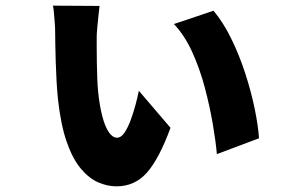

<svg xmlns="http://www.w3.org/2000/svg" viewBox="-20 -607 1040 679"><path d="M332 -586Q331 -577 328.5 -554.5Q326 -532 324 -509.5Q322 -487 322 -478Q322 -463 322 -438Q322 -413 322.5 -385Q323 -357 324 -330Q325 -303 327 -283Q332 -234 341.5 -197Q351 -160 364.5 -140Q378 -120 394 -120Q408 -120 420 -137.5Q432 -155 442 -182Q452 -209 459.5 -237Q467 -265 471 -286L583 -155Q543 -46 500 3Q457 52 392 52Q360 52 327.5 38Q295 24 266 -10.5Q237 -45 216 -105Q195 -165 185 -256Q182 -285 180 -320.5Q178 -356 177 -391Q176 -426 175.5 -454.5Q175 -483 175 -498Q175 -510 173.5 -528.5Q172 -547 170.5 -564Q169 -581 167 -587ZM735 -569Q769 -529 797.5 -471Q826 -413 847 -348.5Q868 -284 880.5 -223.5Q893 -163 896 -118L747 -62Q743 -107 732.5 -168.5Q722 -230 704.5 -296.5Q687 -363 660 -422.5Q633 -482 595 -522Z"/></svg>

Font: Noto Sans JP Thin Black
Style: Regular
Weight: 900
Version: Version 2.004-H2;hotconv 1.0.118;makeotfexe 2.5.65603